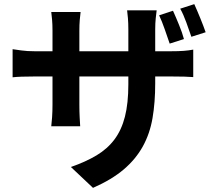

<svg xmlns="http://www.w3.org/2000/svg" viewBox="-20 -830 1040 929"><path d="M906 -652Q895 -684 881.5 -721.5Q868 -759 852 -788L920 -810Q927 -795 934.5 -777Q942 -759 949.5 -741Q957 -723 963.5 -705.5Q970 -688 975 -674ZM801 -619Q790 -651 777 -688.5Q764 -726 750 -756L817 -778Q824 -763 831.5 -745Q839 -727 846.5 -709Q854 -691 860 -673.5Q866 -656 870 -641ZM805 -582Q845 -582 870 -584Q895 -586 915 -590V-457Q882 -460 806 -460H731V-427Q731 -334 718 -258.5Q705 -183 671 -121.5Q637 -60 579 -10.5Q521 39 430 79L323 -22Q395 -47 447.5 -78.5Q500 -110 534 -155.5Q568 -201 584.5 -265.5Q601 -330 601 -422V-460H364V-324Q364 -290 365.5 -262Q367 -234 368 -219H228Q230 -234 232 -262Q234 -290 234 -324V-460H149Q111 -460 84.5 -459Q58 -458 41 -456V-592Q55 -590 83 -586Q111 -582 149 -582H234V-682Q234 -711 232 -734.5Q230 -758 228 -772H370Q368 -758 366 -734.5Q364 -711 364 -681V-582H601V-688Q601 -718 599 -742Q597 -766 595 -780H738Q736 -765 733.5 -741.5Q731 -718 731 -688V-582Z"/></svg>

Font: SpoqaHanSansJP-Bold
Style: Regular
Weight: 700
Designer: [Source Han Sans]
Ryoko NISHIZUKA  (kana & ideographs); Paul D. Hunt (Latin, Greek & Cyrillic); Wenlong ZHANG  (bopomofo
Foundry: Spoqa (http://bi.spoqa.com)
Version: Version 1.002.20150607